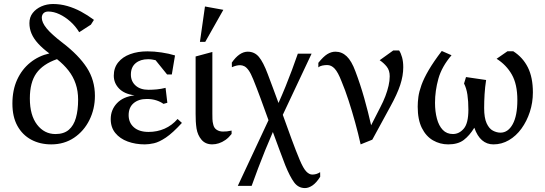

<svg xmlns="http://www.w3.org/2000/svg" viewBox="-20 -723 2771 977"><path d="M240.6 11.7Q183.6 11.7 138.9 -12.3Q94.2 -36.3 68.6 -82.5Q43.1 -128.7 43.1 -195.9Q43.1 -264.7 67.2 -317.5Q91.4 -370.3 133.9 -404.5Q176.4 -438.8 231.1 -451.1Q196.6 -476.6 174.1 -501.4Q151.5 -526.1 140.6 -551.6Q129.7 -577.1 129.7 -605.3Q129.7 -635.6 146.5 -657Q163.4 -678.5 190.8 -690.6Q218.3 -702.6 249.9 -702.6Q286.7 -702.6 322.5 -692.4Q358.3 -682.2 392.2 -664Q426 -645.8 458 -621.9L442.5 -597.5L383 -559.1Q364.3 -590 337.9 -613.5Q311.6 -637 282.5 -650.6Q253.4 -664.3 225.7 -664.3Q210 -664.3 201.3 -655.6Q192.7 -646.8 192.7 -632.6Q192.7 -608.9 217.1 -578.8Q241.5 -548.7 299.9 -504Q380.7 -442 421.9 -378.5Q463 -315 463 -235.3Q463 -168.8 435 -112.3Q407 -55.9 356.9 -22.1Q306.7 11.7 240.6 11.7ZM262.3 -40.9Q304.8 -40.9 330 -62.4Q355.2 -83.9 366.3 -123.3Q377.5 -162.8 377.5 -215.5Q377.5 -259.7 365.1 -296.3Q352.8 -333 328.8 -363.7Q304.8 -394.5 270 -422Q198.2 -397 165 -350.2Q131.9 -303.5 131.9 -222Q131.9 -136.8 168.6 -88.8Q205.4 -40.9 262.3 -40.9Z M716.9 11.7Q669.3 11.7 629.7 -2.9Q590.2 -17.5 566.8 -46.2Q543.4 -74.8 543.4 -116.7Q543.4 -163.9 574.8 -197.4Q606.2 -230.9 664.8 -237.9Q612.8 -244.6 585.9 -272.4Q559 -300.3 559 -337.9Q559 -377.6 581.3 -405.4Q603.5 -433.2 642.2 -447.4Q680.9 -461.7 730 -461.7Q764.7 -461.7 801.9 -456.1Q839.2 -450.6 870.6 -440.9L854.3 -344H830.3L771.6 -416.7Q763.9 -418.7 754 -420.2Q744.2 -421.7 733.7 -421.7Q694.3 -421.7 670.2 -401.5Q646 -381.2 646 -343.6Q646 -309.2 670 -287.7Q694 -266.1 735.6 -266.1Q755.8 -266.1 778.4 -268.2Q800.9 -270.4 822.5 -276L831.5 -200L811.9 -194.4Q796.9 -205.4 775.3 -212.4Q753.7 -219.4 726.9 -219.4Q685.2 -219.4 659.9 -197.9Q634.6 -176.4 634.6 -136.9Q634.6 -98.6 661.4 -75.1Q688.2 -51.7 735.9 -51.7Q780 -51.7 817.5 -68.2Q855 -84.7 883.6 -117.6L905.7 -97.6Q858.4 -46 824 -22.9Q789.5 0.1 763.7 5.9Q737.9 11.7 716.9 11.7Z M1059.9 11.6Q1025.7 11.6 1005.7 -11.6Q985.7 -34.8 980 -69.4Q977.3 -86.9 976.3 -105.4Q975.4 -124 975.4 -143V-435.6L1060.6 -458.6V-145.4Q1060.6 -131.3 1061 -117Q1061.4 -102.8 1065 -90Q1068.6 -71.9 1082.3 -62.8Q1095.9 -53.6 1114.7 -53.6Q1124.5 -53.6 1134.9 -54.5Q1145.3 -55.5 1158.5 -58.5V-41.3Q1144 -22.8 1127.4 -11Q1110.7 0.7 1093.7 6.1Q1076.8 11.6 1059.9 11.6ZM997.4 -510.1 1023 -690 1116.5 -673 1024.5 -510.1Z M1531.8 234Q1498 234 1476.5 204.8Q1455.1 175.6 1431.5 117.6Q1418.3 82.7 1401.9 39.2Q1385.5 -4.4 1368.5 -51.3Q1348.5 -5.3 1329.4 41.6Q1310.3 88.5 1293.2 133.9Q1276.1 179.2 1260.5 222.9H1190L1346.3 -111.4Q1325.7 -168.5 1305.7 -223Q1285.6 -277.4 1268.6 -319.3Q1256.5 -349.2 1245.5 -364.8Q1234.4 -380.3 1223.6 -385.8Q1212.8 -391.3 1201.8 -391.3Q1182.8 -391.3 1160 -381L1159.6 -404.3Q1178 -431.3 1198.6 -445.7Q1219.3 -460 1240.5 -460Q1275.2 -460 1297.4 -433.5Q1319.7 -406.9 1342.5 -345.9Q1354.5 -314.7 1368.4 -276.9Q1382.3 -239 1397.2 -199Q1415.9 -240.8 1433 -282.8Q1450.1 -324.7 1465.6 -366.6Q1481.2 -408.4 1495.6 -450H1565.6L1419 -138.7Q1441.5 -76 1463.6 -15.6Q1485.8 44.8 1505.3 91.1Q1523.1 133.5 1538.3 149.4Q1553.4 165.3 1569.2 165.3Q1579.5 165.3 1589.7 162.3Q1600 159.2 1609 153L1609.4 176.3Q1589.8 207.3 1570 220.7Q1550.2 234 1531.8 234Z M1815.1 11.7Q1803 -43.1 1787.1 -100.4Q1771.3 -157.8 1753.9 -211.3Q1736.5 -264.9 1718 -308.9Q1700.1 -355.3 1683 -373.7Q1666 -392 1645 -392Q1633 -392 1620.4 -389.5Q1607.9 -387 1599.9 -380V-403.3Q1625.6 -435.3 1645.8 -447.7Q1666.1 -460 1687 -460Q1719.5 -460 1744.2 -436.5Q1769 -413 1788.5 -360Q1813.2 -295 1833.4 -223.7Q1853.5 -152.3 1868.5 -85.6L1914.9 -176.5Q1930.6 -206.4 1941 -233.8Q1951.4 -261.2 1957.2 -286.6Q1963.1 -312 1963.1 -335Q1963.1 -364.9 1947.9 -383.9Q1932.6 -403 1912 -416.6L1980.9 -466.1H2010.9Q2019.9 -453.1 2026 -431.1Q2032 -409.1 2032 -381.1Q2032 -337.6 2016.5 -290.6Q2001 -243.6 1966.6 -181.3L1874.5 -12.3Z M2260.7 11.7Q2219.1 11.7 2183.4 -8.8Q2147.8 -29.3 2126.6 -71.8Q2105.5 -114.3 2105.5 -180.3Q2105.5 -203.3 2109 -230Q2112.6 -256.7 2124.7 -290.5Q2136.8 -324.3 2161.6 -366.6Q2186.4 -409 2228 -463.6L2277.6 -441.9Q2227.8 -383.7 2210.7 -322.2Q2193.6 -260.7 2193.6 -199.7Q2193.6 -155.7 2203.3 -119.3Q2213 -82.9 2233.1 -62Q2253.2 -41 2284.7 -41Q2316.5 -41 2339.9 -68.4Q2363.4 -95.7 2363.4 -164.9Q2363.4 -207.9 2358.5 -240.9Q2353.6 -273.9 2341.3 -297.9L2351.3 -330.9L2453.6 -315.9Q2448 -280.2 2445.8 -243.6Q2443.6 -207.1 2443.6 -173.1Q2443.6 -123.1 2456.3 -95.6Q2469 -68.1 2488.3 -58.1Q2507.6 -48 2526.7 -48Q2565.2 -48 2588.9 -91Q2612.6 -134.1 2612.6 -214.1Q2612.6 -294.1 2584.5 -343.5Q2556.4 -392.9 2507 -423.9L2562 -462H2592Q2640.6 -431 2666.1 -380Q2691.6 -328.9 2691.6 -252.9Q2691.6 -200.9 2676.1 -153.5Q2660.6 -106 2633.4 -68.5Q2606.2 -31.1 2569.6 -9.7Q2532.9 11.7 2490.7 11.7Q2457.4 11.7 2432.9 -9.4Q2408.4 -30.5 2393.6 -73Q2369.3 -33.1 2339.8 -10.7Q2310.2 11.7 2260.7 11.7Z"/></svg>

Font: Ancizar Serif Light
Style: Regular
Weight: 300
Designer: Cesar Puertas, Viviana Monsalve, Julian Moncada, Julian Prieto, Jose Castro, Felipe Aragon, Mariel Hernandez, Sara Alarc
Version: Version 8.100